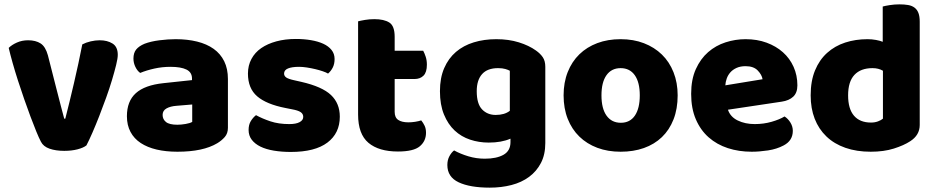

<svg xmlns="http://www.w3.org/2000/svg" viewBox="-20 -681 4299 882"><path d="M377 -13Q363 -2 336 5Q309 12 275 12Q236 12 207.5 2Q179 -8 168 -30Q159 -47 146.5 -77.5Q134 -108 120 -145.5Q106 -183 91 -226Q76 -269 62.5 -311Q49 -353 38 -392Q27 -431 20 -461Q34 -475 57.5 -485.5Q81 -496 109 -496Q144 -496 166.5 -481.5Q189 -467 200 -427L239 -274Q250 -229 260 -192.5Q270 -156 275 -136H280Q299 -210 320 -300Q341 -390 358 -477Q375 -486 396.5 -491Q418 -496 438 -496Q473 -496 497 -481Q521 -466 521 -429Q521 -413 513.5 -382.5Q506 -352 494.5 -313.5Q483 -275 467.5 -232Q452 -189 436 -148Q420 -107 404.5 -71.5Q389 -36 377 -13Z M795 -108Q812 -108 832.5 -111.5Q853 -115 863 -121V-201L791 -195Q763 -193 745 -183Q727 -173 727 -153Q727 -133 742.5 -120.5Q758 -108 795 -108ZM787 -501Q841 -501 885.5 -490Q930 -479 961.5 -456.5Q993 -434 1010 -399.5Q1027 -365 1027 -318V-94Q1027 -68 1012.5 -51.5Q998 -35 978 -23Q913 16 795 16Q742 16 699.5 6Q657 -4 626.5 -24Q596 -44 579.5 -75Q563 -106 563 -147Q563 -216 604 -253Q645 -290 731 -299L862 -313V-320Q862 -349 836.5 -361.5Q811 -374 763 -374Q725 -374 689 -366Q653 -358 624 -346Q611 -355 602 -373.5Q593 -392 593 -412Q593 -438 605.5 -453.5Q618 -469 644 -480Q673 -491 712.5 -496Q752 -501 787 -501Z M1541 -145Q1541 -69 1484 -26Q1427 17 1316 17Q1274 17 1238 11Q1202 5 1176.5 -7.5Q1151 -20 1136.5 -39Q1122 -58 1122 -84Q1122 -108 1132 -124.5Q1142 -141 1156 -152Q1185 -136 1222.5 -123.5Q1260 -111 1309 -111Q1340 -111 1356.5 -120Q1373 -129 1373 -144Q1373 -158 1361 -166Q1349 -174 1321 -179L1291 -185Q1204 -202 1161.5 -238.5Q1119 -275 1119 -343Q1119 -380 1135 -410Q1151 -440 1180 -460Q1209 -480 1249.5 -491Q1290 -502 1339 -502Q1376 -502 1408.5 -496.5Q1441 -491 1465 -480Q1489 -469 1503 -451.5Q1517 -434 1517 -410Q1517 -387 1508.5 -370.5Q1500 -354 1487 -343Q1479 -348 1463 -353.5Q1447 -359 1428 -363.5Q1409 -368 1389.5 -371Q1370 -374 1354 -374Q1321 -374 1303 -366.5Q1285 -359 1285 -343Q1285 -332 1295 -325Q1305 -318 1333 -312L1364 -305Q1460 -283 1500.5 -244.5Q1541 -206 1541 -145Z M1793 -167Q1793 -141 1809.5 -130Q1826 -119 1856 -119Q1871 -119 1887 -121.5Q1903 -124 1915 -128Q1924 -117 1930.5 -103.5Q1937 -90 1937 -71Q1937 -33 1908.5 -9Q1880 15 1808 15Q1720 15 1672.5 -25Q1625 -65 1625 -155V-583Q1636 -586 1656.5 -589.5Q1677 -593 1700 -593Q1744 -593 1768.5 -577.5Q1793 -562 1793 -512V-448H1924Q1930 -437 1935.5 -420.5Q1941 -404 1941 -384Q1941 -349 1925.5 -333.5Q1910 -318 1884 -318H1793Z M2260 -501Q2317 -501 2363.5 -486.5Q2410 -472 2442 -449Q2462 -435 2473.5 -418Q2485 -401 2485 -374V-24Q2485 29 2465 67.5Q2445 106 2410.5 131.5Q2376 157 2329.5 169Q2283 181 2230 181Q2139 181 2087 156.5Q2035 132 2035 77Q2035 54 2044.5 36.5Q2054 19 2066 10Q2095 26 2131.5 37Q2168 48 2207 48Q2261 48 2293 30Q2325 12 2325 -28V-44Q2284 -26 2225 -26Q2180 -26 2139.5 -39.5Q2099 -53 2068.5 -81.5Q2038 -110 2019.5 -155Q2001 -200 2001 -262Q2001 -323 2020.5 -368Q2040 -413 2074.5 -442.5Q2109 -472 2156.5 -486.5Q2204 -501 2260 -501ZM2322 -356Q2315 -360 2301.5 -364Q2288 -368 2268 -368Q2219 -368 2194.5 -340.5Q2170 -313 2170 -262Q2170 -204 2194.5 -178.5Q2219 -153 2257 -153Q2298 -153 2322 -172Z M3093 -243Q3093 -181 3074 -132.5Q3055 -84 3020.5 -51Q2986 -18 2938 -1Q2890 16 2831 16Q2772 16 2724 -2Q2676 -20 2641.5 -53.5Q2607 -87 2588 -135Q2569 -183 2569 -243Q2569 -302 2588 -350Q2607 -398 2641.5 -431.5Q2676 -465 2724 -483Q2772 -501 2831 -501Q2890 -501 2938 -482.5Q2986 -464 3020.5 -430.5Q3055 -397 3074 -349Q3093 -301 3093 -243ZM2743 -243Q2743 -182 2766.5 -149.5Q2790 -117 2832 -117Q2874 -117 2896.5 -150Q2919 -183 2919 -243Q2919 -303 2896 -335.5Q2873 -368 2831 -368Q2789 -368 2766 -335.5Q2743 -303 2743 -243Z M3433 16Q3374 16 3323.5 -0.5Q3273 -17 3235.5 -50Q3198 -83 3176.5 -133Q3155 -183 3155 -250Q3155 -316 3176.5 -363.5Q3198 -411 3233 -441.5Q3268 -472 3313 -486.5Q3358 -501 3405 -501Q3458 -501 3501.5 -485Q3545 -469 3576.5 -441Q3608 -413 3625.5 -374Q3643 -335 3643 -289Q3643 -255 3624 -237Q3605 -219 3571 -214L3324 -177Q3335 -144 3369 -127.5Q3403 -111 3447 -111Q3488 -111 3524.5 -121.5Q3561 -132 3584 -146Q3600 -136 3611 -118Q3622 -100 3622 -80Q3622 -35 3580 -13Q3548 4 3508 10Q3468 16 3433 16ZM3405 -377Q3381 -377 3363.5 -369Q3346 -361 3335 -348.5Q3324 -336 3318.5 -320.5Q3313 -305 3312 -289L3483 -317Q3480 -337 3461 -357Q3442 -377 3405 -377Z M3704 -243Q3704 -309 3724 -357.5Q3744 -406 3779.5 -438Q3815 -470 3862.5 -485.5Q3910 -501 3965 -501Q3985 -501 4004 -497.5Q4023 -494 4035 -489V-651Q4045 -654 4067 -657.5Q4089 -661 4112 -661Q4134 -661 4151.5 -658Q4169 -655 4181 -646Q4193 -637 4199 -621.5Q4205 -606 4205 -581V-107Q4205 -60 4161 -32Q4132 -13 4086 1.5Q4040 16 3980 16Q3915 16 3863.5 -2Q3812 -20 3776.5 -54Q3741 -88 3722.5 -135.5Q3704 -183 3704 -243ZM3988 -368Q3934 -368 3905 -337Q3876 -306 3876 -243Q3876 -181 3903 -149.5Q3930 -118 3981 -118Q3999 -118 4013.5 -123.5Q4028 -129 4036 -136V-356Q4016 -368 3988 -368Z"/></svg>

Font: Baloo Thambi
Style: Regular
Weight: 400
Designer: Aadarsh Rajan and Ek Type
Foundry: Ek Type
Version: Version 1.100;PS 1.000;hotconv 1.0.88;makeotf.lib2.5.647800;